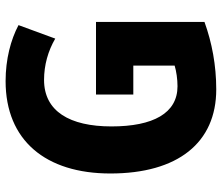

<svg xmlns="http://www.w3.org/2000/svg" viewBox="-72 -692 774 669"><g transform="rotate(-90 314.5 -357.0)"><path d="M320 -409V-279H421V-135C401 -129 374 -125 349 -125C255 -125 209 -210 209 -355C209 -501 262 -590 371 -590C423 -590 472 -576 515 -551L562 -679C511 -706 443 -724 367 -724C160 -724 45 -584 45 -359C45 -124 152 10 338 10C422 10 501 -5 573 -31V-409Z"/></g></svg>

Font: Noto Sans Thai Looped Condensed ExtraBold
Style: Regular
Weight: 800
Width: 3
Designer: Sasikarn Vongin, Ben Mitchell
Foundry: The Fontpad Ltd
Version: Version 1.001